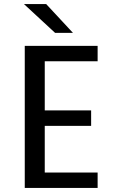

<svg xmlns="http://www.w3.org/2000/svg" viewBox="-20 -926 590 946"><path d="M102 0V-700H461V-624H200.5V-382H429V-306H200.5V-76H461V0ZM251.5 -764 98 -906H207.5L339.5 -764Z"/></svg>

Font: Trispace SemiCondensed
Style: Regular
Weight: 400
Width: 4
Designer: Tyler Finck
Foundry: Etcetera Type Company
Version: Version 1.210; ttfautohint (v1.8.3)